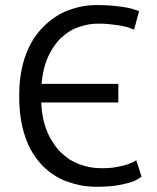

<svg xmlns="http://www.w3.org/2000/svg" viewBox="-20 -715 609 747"><path d="M510.7 -91.8Q500 -84 485.4 -79.1Q471.7 -73.2 454.1 -69.3Q436.5 -65.4 417 -62.5Q397.5 -60.5 375 -60.5Q351.6 -60.5 330.1 -64.5Q308.6 -68.4 288.1 -76.2Q267.6 -84 249 -95.7Q230.5 -108.4 214.8 -124Q199.2 -139.6 186.5 -160.2Q172.9 -179.7 163.1 -204.1Q153.3 -227.5 147.5 -255.9Q141.6 -284.2 140.6 -316.4Q240.2 -316.4 440.4 -316.4Q440.4 -334 440.4 -388.7Q366.2 -388.7 141.6 -388.7Q144.5 -420.9 151.4 -448.2Q158.2 -475.6 168.9 -498Q179.7 -520.5 192.4 -538.1Q205.1 -556.6 220.7 -570.3Q236.3 -584 252.9 -594.7Q269.5 -604.5 288.1 -610.4Q306.6 -616.2 325.2 -620.1Q343.8 -623 363.3 -623Q384.8 -623 405.3 -621.1Q424.8 -619.1 443.4 -616.2Q460.9 -613.3 475.6 -609.4Q490.2 -604.5 502 -599.6Q502 -599.6 502 -600.6Q502 -600.6 502 -601.6Q502 -601.6 502 -602.5Q502 -602.5 502.9 -603.5Q502.9 -603.5 502.9 -604.5Q502.9 -604.5 502.9 -605.5Q502.9 -605.5 502.9 -606.4Q502.9 -606.4 503.9 -607.4Q503.9 -607.4 503.9 -608.4Q503.9 -608.4 503.9 -608.4Q503.9 -608.4 503.9 -609.4Q503.9 -609.4 504.9 -610.4Q504.9 -610.4 504.9 -611.3Q504.9 -611.3 504.9 -612.3Q504.9 -613.3 505.9 -614.3Q505.9 -614.3 505.9 -615.2Q505.9 -615.2 505.9 -616.2Q505.9 -616.2 505.9 -617.2Q505.9 -617.2 506.8 -617.2Q506.8 -617.2 506.8 -618.2Q506.8 -619.1 506.8 -620.1Q506.8 -620.1 507.8 -621.1Q507.8 -621.1 507.8 -622.1Q507.8 -622.1 507.8 -622.1Q507.8 -622.1 507.8 -623Q507.8 -624 508.8 -625Q508.8 -625 508.8 -626Q508.8 -626 508.8 -626Q508.8 -627 508.8 -627.9Q508.8 -627.9 509.8 -628.9Q509.8 -628.9 509.8 -628.9Q509.8 -628.9 509.8 -630.9Q509.8 -630.9 509.8 -631.8Q509.8 -631.8 510.7 -631.8Q510.7 -631.8 510.7 -632.8Q510.7 -632.8 510.7 -633.8Q510.7 -633.8 510.7 -633.8Q510.7 -634.8 511.7 -635.7Q511.7 -635.7 511.7 -635.7Q511.7 -635.7 511.7 -636.7Q511.7 -636.7 511.7 -637.7Q511.7 -637.7 511.7 -637.7Q511.7 -637.7 512.7 -639.6Q512.7 -639.6 512.7 -639.6Q512.7 -639.6 512.7 -640.6Q512.7 -640.6 512.7 -641.6Q512.7 -641.6 513.7 -642.6Q513.7 -642.6 513.7 -643.6Q513.7 -643.6 513.7 -644.5Q513.7 -644.5 513.7 -645.5Q513.7 -645.5 513.7 -646.5Q513.7 -646.5 514.6 -647.5Q514.6 -647.5 514.6 -647.5Q514.6 -647.5 514.6 -648.4Q514.6 -648.4 514.6 -648.4Q514.6 -648.4 515.6 -650.4Q515.6 -650.4 515.6 -651.4Q515.6 -651.4 515.6 -651.4Q515.6 -652.3 515.6 -653.3Q515.6 -653.3 516.6 -654.3Q516.6 -654.3 516.6 -654.3Q516.6 -655.3 516.6 -656.2Q516.6 -656.2 516.6 -656.2Q516.6 -656.2 517.6 -658.2Q517.6 -658.2 517.6 -658.2Q517.6 -658.2 517.6 -660.2Q517.6 -660.2 518.6 -660.2Q518.6 -660.2 518.6 -662.1Q518.6 -662.1 518.6 -663.1Q518.6 -663.1 518.6 -663.1Q518.6 -663.1 519.5 -664.1Q519.5 -664.1 519.5 -665Q519.5 -665 519.5 -666Q519.5 -666 519.5 -667Q519.5 -667 519.5 -668Q519.5 -668 520.5 -668.9Q520.5 -668.9 520.5 -669.9Q520.5 -669.9 520.5 -670.9Q520.5 -670.9 521.5 -671.9Q507.8 -676.8 491.2 -681.6Q474.6 -685.5 455.1 -688.5Q434.6 -691.4 410.2 -693.4Q385.7 -695.3 356.4 -695.3Q328.1 -695.3 301.8 -690.4Q274.4 -685.5 248 -675.8Q220.7 -666 197.3 -650.4Q172.9 -634.8 151.4 -613.3Q128.9 -591.8 111.3 -564.5Q93.8 -537.1 81.1 -503.9Q68.4 -470.7 61.5 -429.7Q54.7 -389.6 54.7 -341.8Q54.7 -295.9 60.5 -255.9Q66.4 -216.8 78.1 -182.6Q89.8 -148.4 106.4 -121.1Q123 -93.8 143.6 -72.3Q164.1 -50.8 188.5 -35.2Q212.9 -18.6 240.2 -8.8Q267.6 1 296.9 6.8Q326.2 11.7 356.4 11.7Q380.9 11.7 406.2 9.8Q430.7 7.8 454.1 2.9Q477.5 -2 497.1 -8.8Q516.6 -16.6 531.2 -28.3Q531.2 -28.3 530.3 -29.3Q530.3 -29.3 530.3 -30.3Q530.3 -30.3 529.3 -31.2Q529.3 -31.2 529.3 -32.2Q529.3 -32.2 529.3 -33.2Q529.3 -33.2 528.3 -34.2Q528.3 -34.2 528.3 -35.2Q528.3 -35.2 527.3 -37.1Q527.3 -37.1 527.3 -38.1Q527.3 -38.1 527.3 -39.1Q527.3 -39.1 527.3 -40Q527.3 -40 526.4 -41Q526.4 -41 526.4 -41Q526.4 -41 526.4 -42Q526.4 -42 525.4 -43Q525.4 -43 525.4 -43.9Q525.4 -43.9 525.4 -44.9Q525.4 -44.9 525.4 -45.9Q525.4 -45.9 524.4 -46.9Q524.4 -46.9 524.4 -46.9Q524.4 -46.9 524.4 -47.9Q524.4 -48.8 523.4 -49.8Q523.4 -49.8 523.4 -50.8Q523.4 -50.8 523.4 -50.8Q523.4 -50.8 523.4 -51.8Q523.4 -51.8 522.5 -53.7Q522.5 -53.7 522.5 -54.7Q522.5 -54.7 521.5 -55.7Q521.5 -55.7 521.5 -56.6Q521.5 -56.6 521.5 -56.6Q521.5 -56.6 520.5 -58.6Q520.5 -58.6 520.5 -59.6Q520.5 -59.6 520.5 -60.5Q520.5 -60.5 520.5 -61.5Q520.5 -61.5 519.5 -62.5Q519.5 -62.5 519.5 -63.5Q519.5 -63.5 518.6 -64.5Q518.6 -64.5 518.6 -64.5Q518.6 -64.5 518.6 -65.4Q518.6 -65.4 518.6 -66.4Q518.6 -66.4 517.6 -67.4Q517.6 -67.4 517.6 -67.4Q517.6 -67.4 517.6 -68.4Q517.6 -68.4 517.6 -69.3Q517.6 -69.3 516.6 -70.3Q516.6 -70.3 516.6 -71.3Q516.6 -71.3 516.6 -72.3Q516.6 -72.3 516.6 -73.2Q516.6 -73.2 515.6 -74.2Q515.6 -74.2 515.6 -75.2Q515.6 -75.2 515.6 -76.2Q515.6 -76.2 514.6 -77.1Q514.6 -77.1 514.6 -78.1Q514.6 -78.1 514.6 -79.1Q514.6 -79.1 513.7 -80.1Q513.7 -80.1 513.7 -81.1Q513.7 -81.1 513.7 -82Q513.7 -82 512.7 -83Q512.7 -83 512.7 -84Q512.7 -84 511.7 -85Q511.7 -85 511.7 -85.9Q511.7 -85.9 511.7 -87.9Q511.7 -87.9 510.7 -88.9Q510.7 -88.9 510.7 -89.8Q510.7 -90.8 510.7 -91.8Z"/></svg>

Font: Aptus Gothic JP
Style: Medium
Weight: 400
Designer: Fuminori Ogawa / Motoya
Version: Version 1